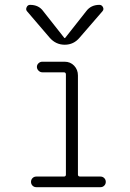

<svg xmlns="http://www.w3.org/2000/svg" viewBox="-20 -775 540 795"><path d="M185.5 -619.1 91.8 -728.5Q85.9 -735.4 90.3 -745.1Q94.7 -754.9 104.5 -754.9Q140.6 -754.9 159.2 -728.5L246.1 -618.2Q247.1 -617.2 248 -617.2L250 -618.2L336.9 -728.5Q356.4 -754.9 391.6 -754.9Q401.4 -754.9 406.2 -745.6Q411.1 -736.3 404.3 -728.5L309.6 -619.1Q285.2 -589.8 248 -589.8Q210.9 -589.8 185.5 -619.1ZM396.5 -43.9Q405.3 -43.9 411.6 -37.6Q418 -31.2 418 -22Q418 -12.7 411.6 -6.3Q405.3 0 396.5 0H129.9Q121.1 0 114.7 -6.3Q108.4 -12.7 108.4 -22Q108.4 -31.2 114.7 -37.6Q121.1 -43.9 129.9 -43.9H244.1Q252.9 -43.9 252.9 -51.8V-466.8Q252.9 -475.6 244.1 -475.6H155.3Q146.5 -475.6 139.6 -482.4Q132.8 -489.3 132.8 -498Q132.8 -506.8 139.6 -513.2Q146.5 -519.5 155.3 -519.5H247.1Q271.5 -519.5 287.1 -502.9Q302.7 -486.3 302.7 -462.9V-51.8Q302.7 -43.9 312.5 -43.9Z"/></svg>

Font: Rounded Mgen+ 1m light
Style: Regular
Weight: 200
Designer: [Source Han Sans]
Ryoko NISHIZUKA  (kana & ideographs); Paul D. Hunt (Latin, Greek & Cyrillic); Wenlong ZHANG  (bopomofo
Version: Version 1.059.20150602